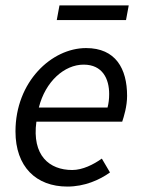

<svg xmlns="http://www.w3.org/2000/svg" viewBox="-20 -675 521 707"><path d="M199 -655 189 -601H444L454 -655ZM297 -498C170 -498 37 -374 37 -191C37 -61 113 12 228 12C291 12 346 -12 385 -40L355 -91C324 -69 284 -49 246 -49C162 -49 97 -102 114 -227H430C436 -245 448 -283 448 -322C448 -422 406 -498 297 -498ZM376 -279H123C147 -375 217 -437 288 -437C358 -437 382 -384 382 -329C382 -310 380 -295 376 -279Z"/></svg>

Font: Cambridge Sans Italic
Style: Regular
Weight: 400
Italic angle: -11°
Version: Version 2.000;PS 002.000;hotconv 1.0.88;makeotf.lib2.5.64775